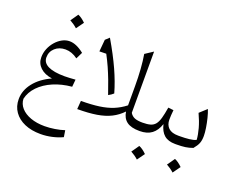

<svg xmlns="http://www.w3.org/2000/svg" viewBox="-169 -1136 2215 1790"><g transform="rotate(20 939.0 -240.5)"><path d="M296.9 -181.2Q221.7 -191.9 178.7 -232.7Q135.7 -273.4 135.7 -333.5Q135.7 -377.4 152.3 -418.5Q168.9 -459.5 197.5 -492.4Q226.1 -525.4 261.5 -544.7Q296.9 -564 334.5 -564Q401.4 -564 479 -501.5L446.3 -435.1Q387.7 -479 324.7 -479Q262.2 -479 221.4 -442.1Q180.7 -405.3 180.7 -348.6Q180.7 -295.4 236.6 -268.1Q292.5 -240.7 399.9 -240.7Q421.9 -240.7 449.2 -242.2Q476.6 -243.7 507.3 -246.1L500.5 -173.3Q399.4 -164.1 317.1 -128.7Q234.9 -93.3 181.2 -37.6Q127.4 18.1 111.8 87.4Q113.8 138.2 148.4 177.2Q183.1 216.3 243.9 238.3Q304.7 260.3 383.3 260.3Q431.2 260.3 483.6 252Q536.1 243.7 578.1 229.5L588.4 294.9Q541 317.4 485.1 329.8Q429.2 342.3 372.6 342.3Q281.7 342.3 214.1 313Q146.5 283.7 108.9 230.2Q71.3 176.8 71.3 105.5Q71.3 18.1 130.9 -57.4Q190.4 -132.8 296.9 -181.2ZM324.7 -824.2Q359.4 -811 399.9 -771Q373.5 -732.9 346.7 -697.3Q330.1 -712.4 311.3 -725.6Q292.5 -738.8 272.5 -749.5Q286.1 -768.1 298.6 -786.4Q311 -804.7 324.7 -824.2Z M1106 -742.7V-134.8Q1123 -106.4 1151.6 -94.7Q1180.2 -83 1230.5 -83H1231V0H1230.5Q1146.5 0 1103.5 -32Q1060.5 -64 1051.3 -127.9Q1004.9 -79.1 946 -49.6Q887.2 -20 806.9 -6.8Q726.6 6.3 615.7 6.3L622.1 -77.1Q725.1 -77.1 801.5 -87.9Q877.9 -98.6 937.5 -123Q997.1 -147.5 1049.3 -188.5V-376.5Q1049.3 -558.6 1026.9 -690.4ZM674.8 -723.6Q757.3 -582.5 808.8 -468.8Q860.4 -355 890.6 -248.5Q881.3 -239.3 868.7 -231Q856 -222.7 841.8 -214.8Q816.9 -288.6 794.2 -348.1Q771.5 -407.7 747.6 -461.4Q723.6 -515.1 693.8 -571.3L626 -569.8L636.7 -688.5Z M1277.3 131.3Q1312 144.5 1352.5 184.6Q1326.2 222.7 1299.3 258.3Q1282.7 243.2 1263.9 230Q1245.1 216.8 1225.1 206.1Q1238.8 187.5 1251.2 169.2Q1263.7 150.9 1277.3 131.3ZM1231 0Q1215.3 0 1215.3 -31.7V-51.3Q1215.3 -83 1231 -83Q1277.3 -83 1307.4 -91.6Q1337.4 -100.1 1356 -123Q1374.5 -146 1386.5 -188Q1398.4 -230 1409.2 -296.9L1462.4 -291Q1456.5 -234.9 1456.5 -194.8Q1456.5 -143.1 1488.3 -113Q1520 -83 1584.5 -83H1585V0H1584.5Q1514.6 0 1475.1 -33.9Q1435.5 -67.9 1419.4 -137.2Q1397 -68.8 1351.3 -34.4Q1305.7 0 1231 0Z M1631.3 131.3Q1666 144.5 1706.5 184.6Q1680.2 222.7 1653.3 258.3Q1636.7 243.2 1617.9 230Q1599.1 216.8 1579.1 206.1Q1592.8 187.5 1605.2 169.2Q1617.7 150.9 1631.3 131.3ZM1585 0Q1569.3 0 1569.3 -31.7V-51.3Q1569.3 -83 1585 -83H1603.5Q1651.4 -83 1694.8 -87.9Q1738.3 -92.8 1760.7 -105Q1757.3 -154.8 1740.7 -215.3Q1724.1 -275.9 1690.9 -347.7L1760.3 -411.1Q1773.9 -377.9 1785.4 -331.5Q1796.9 -285.2 1804 -239.5Q1811 -193.8 1811 -161.6Q1811 -117.7 1799.3 -88.4Q1787.6 -59.1 1757.8 -23.9Q1720.7 -10.3 1684.3 -5.1Q1647.9 0 1597.2 0Z"/></g></svg>

Font: Pinar-DS1-FD Regular
Style: Regular
Weight: 400
Designer: Amin Abedi
Version: Version 3.000